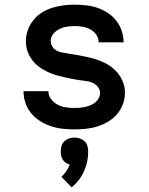

<svg xmlns="http://www.w3.org/2000/svg" viewBox="-20 -548 640 825"><path d="M298 8Q273 8 247.5 5Q222 2 198 -6Q174 -14 152 -28Q130 -42 114 -61.5Q98 -81 89.5 -105.5Q81 -130 81 -156H188Q188 -137 199.5 -122Q211 -107 227 -98.5Q243 -90 261.5 -87Q280 -84 298 -84Q310 -84 322 -85Q334 -86 345.5 -88.5Q357 -91 368.5 -95.5Q380 -100 389 -107.5Q398 -115 404 -126Q410 -137 410 -149Q410 -164 399.5 -176Q389 -188 375 -193.5Q361 -199 345.5 -200.5Q330 -202 315 -204.5Q300 -207 285 -210Q270 -213 255 -216.5Q240 -220 225 -224Q210 -228 196 -234Q182 -240 168.5 -247.5Q155 -255 143 -264.5Q131 -274 121.5 -286Q112 -298 105 -311.5Q98 -325 94.5 -340Q91 -355 91 -371Q91 -395 99.5 -418.5Q108 -442 123.5 -461.5Q139 -481 160 -494Q181 -507 204.5 -514.5Q228 -522 252.5 -525Q277 -528 302 -528Q326 -528 351 -525Q376 -522 399.5 -514Q423 -506 444 -492Q465 -478 480 -458.5Q495 -439 503 -415Q511 -391 511 -366H404Q404 -384 394 -398.5Q384 -413 368.5 -421.5Q353 -430 336 -433Q319 -436 302 -436Q285 -436 268 -433.5Q251 -431 235.5 -423.5Q220 -416 209 -402.5Q198 -389 198 -372Q198 -360 204 -349.5Q210 -339 220 -332.5Q230 -326 241.5 -323.5Q253 -321 264 -320L266 -319Q293 -315 320.5 -310Q348 -305 375 -298Q402 -291 427.5 -279Q453 -267 473 -248Q493 -229 505 -203.5Q517 -178 517 -150Q517 -125 508 -100.5Q499 -76 482.5 -57Q466 -38 444 -25Q422 -12 398 -4.5Q374 3 349 5.5Q324 8 298 8ZM288 257 244 212Q256 201 265 187.5Q274 174 280 159Q271 157 263 151.5Q255 146 250 138.5Q245 131 243 121.5Q241 112 241 103Q241 91 244.5 79Q248 67 256.5 59Q265 51 276.5 47Q288 43 300 43Q312 43 323.5 47Q335 51 343.5 59Q352 67 355.5 79Q359 91 359 103Q359 125 354.5 146.5Q350 168 341 188Q332 208 318.5 225.5Q305 243 288 257Z"/></svg>

Font: Iosevka Custom SmBdEx
Style: Regular
Weight: 600
Width: 7
Monospace: yes
Designer: Belleve Invis
Foundry: Belleve Invis
Version: Version 11.2.4; ttfautohint (v1.8.4)